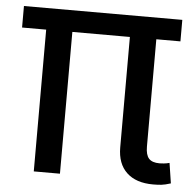

<svg xmlns="http://www.w3.org/2000/svg" viewBox="-48 -679 749 738"><g transform="rotate(5 326.0 -310.0)"><path d="M431 -547H209V0H108V-547H15V-630H626V-547H533V-133Q533 -101 545.5 -87Q558 -73 587 -73Q593 -73 603.5 -74Q614 -75 625 -78L637 0Q615 7 601 8.5Q587 10 569 10Q503 10 467 -24Q431 -58 431 -121Z"/></g></svg>

Font: Ek Mukta Medium
Style: Regular
Weight: 500
Designer: Girish Dalvi and Yashodeep Gholap
Foundry: Ek Type
Version: Version 2.538;PS 1.002;hotconv 16.6.51;makeotf.lib2.5.65220;